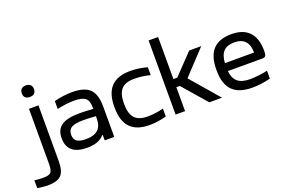

<svg xmlns="http://www.w3.org/2000/svg" viewBox="-230 -1116 2607 1728"><g transform="rotate(-20 1073.0 -252.0)"><path d="M41 -652.8Q41 -678.7 55.9 -693.4Q70.8 -708 99.1 -708Q127.4 -708 142.3 -693.4Q157.2 -678.7 157.2 -652.8V-650.9Q157.2 -625.5 142.3 -611.3Q127.4 -597.2 99.1 -597.2Q70.8 -597.2 55.9 -611.3Q41 -625.5 41 -650.9ZM-120.1 196.8V121.1Q-85 127 -33.2 127Q19.5 127 36.9 107.7Q54.2 88.4 54.2 27.8V-500H145V32.2Q145 130.4 107.4 168.2Q69.8 206.1 -21 206.1Q-48.8 206.1 -120.1 196.8Z M467.8 -508.8Q586.9 -508.8 637.9 -458.5Q689 -408.2 689 -290V0H597.7V-51.8H591.8Q541.5 8.8 428.7 8.8Q239.7 8.8 239.7 -149.9Q239.7 -231.9 293.9 -269.5Q348.1 -307.1 469.7 -307.1Q513.7 -307.1 597.7 -301.8V-314.9Q597.7 -380.4 567.1 -405.3Q536.6 -430.2 460 -430.2Q382.3 -430.2 296.9 -410.2V-485.8Q386.2 -508.8 467.8 -508.8ZM330.6 -149.9Q330.6 -106.9 357.7 -87.4Q384.8 -67.9 444.8 -67.9Q522.5 -67.9 560.1 -103Q597.7 -138.2 597.7 -209V-231.9Q522.9 -236.8 474.6 -236.8Q397.5 -236.8 364 -216.6Q330.6 -196.3 330.6 -149.9Z M782.2 -255.9Q782.2 -383.3 842.8 -446Q903.3 -508.8 1026.4 -508.8Q1105.5 -508.8 1187.5 -485.8V-410.2Q1112.3 -430.2 1034.2 -430.2Q950.2 -430.2 911.9 -387.9Q873.5 -345.7 873.5 -252.9V-247.1Q873.5 -154.3 911.9 -112.1Q950.2 -69.8 1034.2 -69.8Q1112.3 -69.8 1187.5 -89.8V-14.2Q1105.5 8.8 1026.4 8.8Q903.3 8.8 842.8 -54Q782.2 -116.7 782.2 -244.1Z M1276.4 -710H1367.2V-307.1H1404.3L1588.4 -500H1704.1L1488.3 -270L1721.2 0H1599.1L1400.4 -229H1367.2V0H1276.4Z M2222.2 -268.1Q2222.2 -232.4 2214.4 -219.7Q2206.5 -207 2182.1 -207H1852.5Q1859.9 -135.3 1899.2 -102.5Q1938.5 -69.8 2017.6 -69.8Q2053.7 -69.8 2102.3 -75.7Q2150.9 -81.5 2184.6 -89.8V-14.2Q2093.8 8.8 2010.3 8.8Q1882.3 8.8 1820.8 -53.5Q1759.3 -115.7 1759.3 -244.1V-255.9Q1759.3 -382.8 1817.6 -445.8Q1876 -508.8 1994.1 -508.8Q2107.9 -508.8 2165 -447Q2222.2 -385.3 2222.2 -268.1ZM1851.6 -283.2H2131.3Q2129.9 -430.2 1994.1 -430.2Q1924.8 -430.2 1890.9 -395Q1856.9 -359.9 1851.6 -283.2Z"/></g></svg>

Font: LT Wave Text
Style: Regular
Weight: 400
Designer: Daniel Lyons
Version: Version 2.5 (Glyphs App)